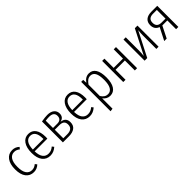

<svg xmlns="http://www.w3.org/2000/svg" viewBox="287 -1846 3363 3363"><g transform="rotate(-45 1968.5 -164.5)"><path d="M392 -481 364 -446Q341 -466 316 -476Q291 -486 260 -486Q194 -486 155.5 -429.5Q117 -373 117 -259Q117 -146 155 -92Q193 -38 260 -38Q291 -38 316 -48.5Q341 -59 367 -80L395 -45Q336 11 259 11Q165 11 111 -58.5Q57 -128 57 -258Q57 -388 111.5 -461Q166 -534 259 -534Q298 -534 330 -521.5Q362 -509 392 -481Z M838 -239H523Q527 -134 565.5 -85.5Q604 -37 669 -37Q706 -37 735 -49Q764 -61 795 -87L822 -52Q787 -21 749.5 -5Q712 11 667 11Q573 11 519 -59Q465 -129 465 -257Q465 -387 516.5 -460.5Q568 -534 657 -534Q746 -534 793 -468Q840 -402 840 -281Q840 -259 838 -239ZM785 -299Q785 -390 753 -438.5Q721 -487 657 -487Q599 -487 563 -438Q527 -389 523 -283H785Z M1329 -156Q1329 -78 1277 -39Q1225 0 1137 0H984V-518Q1076 -534 1130 -534Q1212 -534 1257.5 -497Q1303 -460 1303 -397Q1303 -305 1210 -284Q1267 -278 1298 -246Q1329 -214 1329 -156ZM1040 -481V-301H1149Q1195 -301 1221 -324.5Q1247 -348 1247 -395Q1247 -488 1131 -488Q1091 -488 1040 -481ZM1271 -156Q1271 -209 1242 -233Q1213 -257 1154 -257H1040V-46H1137Q1271 -46 1271 -156Z M1814 -239H1499Q1503 -134 1541.5 -85.5Q1580 -37 1645 -37Q1682 -37 1711 -49Q1740 -61 1771 -87L1798 -52Q1763 -21 1725.5 -5Q1688 11 1643 11Q1549 11 1495 -59Q1441 -129 1441 -257Q1441 -387 1492.5 -460.5Q1544 -534 1633 -534Q1722 -534 1769 -468Q1816 -402 1816 -281Q1816 -259 1814 -239ZM1761 -299Q1761 -390 1729 -438.5Q1697 -487 1633 -487Q1575 -487 1539 -438Q1503 -389 1499 -283H1761Z M2329 -264Q2329 -134 2282.5 -61.5Q2236 11 2150 11Q2108 11 2074 -8Q2040 -27 2016 -60V197L1960 205V-523H2009L2013 -448Q2071 -534 2158 -534Q2242 -534 2285.5 -465Q2329 -396 2329 -264ZM2270 -264Q2270 -378 2239.5 -432.5Q2209 -487 2148 -487Q2107 -487 2075.5 -463Q2044 -439 2016 -397V-117Q2065 -37 2140 -37Q2203 -37 2236.5 -93.5Q2270 -150 2270 -264Z M2766 -247H2535V0H2479V-523H2535V-294H2766V-523H2822V0H2766Z M3354 0H3299V-329Q3299 -383 3307 -458L3073 0H3008V-523H3064V-212Q3064 -139 3056 -67L3289 -523H3354Z M3844 -523V0H3788V-217H3664L3555 0H3494L3611 -230Q3564 -246 3540 -281.5Q3516 -317 3516 -369Q3516 -444 3563.5 -483.5Q3611 -523 3699 -523ZM3788 -262V-477H3698Q3575 -479 3575 -370Q3575 -262 3690 -262Z"/></g></svg>

Font: Fira Sans Condensed Light
Style: Regular
Weight: 300
Width: 3
Designer: bBox Type GmbH & Carrois Corporate GbR & Edenspiekermann AG
Foundry: bBox Type GmbH & Carrois Corporate GbR & Edenspiekermann AG
Version: Version 4.301